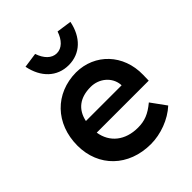

<svg xmlns="http://www.w3.org/2000/svg" viewBox="-215 -884 1016 1016"><g transform="rotate(-45 293.0 -375.5)"><path d="M319 10C393 10 474 -20 528 -70L467 -154C419 -114 382 -100 332 -100C237 -100 172 -152 159 -236H548L549 -279C552 -429 447 -538 307 -539C150 -538 38 -424 38 -259C38 -102 152 10 319 10ZM139 -749C158 -653 220 -593 307 -593C394 -593 456 -653 475 -749L391 -761C375 -713 345 -682 307 -682C269 -682 239 -713 223 -761ZM162 -320C177 -392 227 -430 307 -430C371 -430 424 -385 429 -325V-320Z"/></g></svg>

Font: Easer Grotesk Medium
Style: Regular
Weight: 500
Designer: Boardeaser, Bonnie Shaver-Troup, Thomas Jockin
Foundry: Lexend
Version: Version 1.001;Glyphs 3.1.2 (3151)